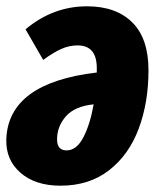

<svg xmlns="http://www.w3.org/2000/svg" viewBox="-23 -571 506 609"><path d="M448 -348Q448 -246 417 -163Q386 -80 323 -31Q260 18 169 18Q89 18 42 -23Q-5 -64 -3 -129Q3 -308 284 -341V-355Q284 -427 223 -427Q197 -427 172 -416Q147 -405 114 -381L58 -478Q145 -551 253 -551Q345 -551 396.5 -500Q448 -449 448 -348ZM274 -240Q214 -234 186 -202Q158 -170 158 -129Q158 -94 188 -94Q220 -94 241.5 -135.5Q263 -177 274 -240Z"/></svg>

Font: Fira Sans Extra Condensed ExtraBold
Style: Italic
Weight: 800
Width: 3
Italic angle: -8°
Designer: Carrois Corporate & Edenspiekermann AG
Foundry: Carrois Corporate GbR & Edenspiekermann AG
Version: Version 4.203